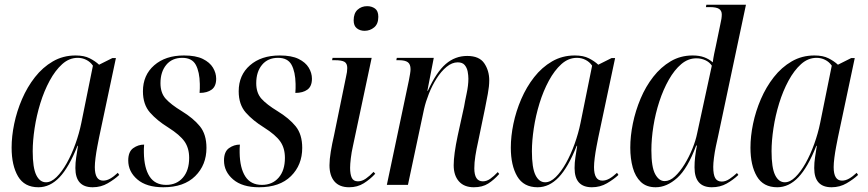

<svg xmlns="http://www.w3.org/2000/svg" viewBox="-20 -780 3661 810"><path d="M142 10Q83 10 56 -36Q29 -82 29 -157Q29 -205 40 -258Q51 -311 73 -362Q95 -413 127.5 -454.5Q160 -496 203 -521Q246 -546 299 -546Q335 -546 358.5 -534Q382 -522 398 -507L454 -535H469L398 -200Q395 -185 390.5 -161.5Q386 -138 383 -114.5Q380 -91 380 -75Q380 -18 415 -18Q430 -18 445 -26.5Q460 -35 477 -51L483 -42Q464 -24 435 -7Q406 10 371 10Q298 10 298 -71Q298 -94 301.5 -116.5Q305 -139 309 -165H307Q271 -74 231 -32Q191 10 142 10ZM174 -11Q196 -11 218.5 -33Q241 -55 261.5 -91.5Q282 -128 298 -172.5Q314 -217 323 -261L372 -503Q361 -519 344 -527.5Q327 -536 308 -536Q272 -536 242.5 -509.5Q213 -483 189.5 -439.5Q166 -396 150 -344Q134 -292 126 -239Q118 -186 118 -142Q118 -72 133 -41.5Q148 -11 174 -11Z M669 10Q598 10 559.5 -23Q521 -56 521 -103Q521 -140 542 -155Q563 -170 588 -170Q587 -161 587 -152.5Q587 -144 587 -136Q588 -71 611 -35.5Q634 0 681 0Q725 0 751.5 -30.5Q778 -61 778 -114Q778 -155 758.5 -183Q739 -211 690 -242Q643 -271 613 -305Q583 -339 583 -395Q583 -463 630.5 -504.5Q678 -546 756 -546Q806 -546 835.5 -531.5Q865 -517 878.5 -494.5Q892 -472 892 -448Q892 -416 873 -402Q854 -388 822 -388Q823 -398 823 -407.5Q823 -417 823 -426Q822 -477 806 -506.5Q790 -536 749 -536Q706 -536 681.5 -506.5Q657 -477 657 -429Q657 -388 679 -363.5Q701 -339 747 -311Q796 -281 823.5 -247Q851 -213 851 -156Q851 -84 803.5 -37Q756 10 669 10Z M1073 10Q1002 10 963.5 -23Q925 -56 925 -103Q925 -140 946 -155Q967 -170 992 -170Q991 -161 991 -152.5Q991 -144 991 -136Q992 -71 1015 -35.5Q1038 0 1085 0Q1129 0 1155.5 -30.5Q1182 -61 1182 -114Q1182 -155 1162.5 -183Q1143 -211 1094 -242Q1047 -271 1017 -305Q987 -339 987 -395Q987 -463 1034.5 -504.5Q1082 -546 1160 -546Q1210 -546 1239.5 -531.5Q1269 -517 1282.5 -494.5Q1296 -472 1296 -448Q1296 -416 1277 -402Q1258 -388 1226 -388Q1227 -398 1227 -407.5Q1227 -417 1227 -426Q1226 -477 1210 -506.5Q1194 -536 1153 -536Q1110 -536 1085.5 -506.5Q1061 -477 1061 -429Q1061 -388 1083 -363.5Q1105 -339 1151 -311Q1200 -281 1227.5 -247Q1255 -213 1255 -156Q1255 -84 1207.5 -37Q1160 10 1073 10Z M1518 -650Q1499 -650 1485.5 -660.5Q1472 -671 1472 -694Q1472 -724 1488.5 -739Q1505 -754 1529 -754Q1548 -754 1562 -744Q1576 -734 1576 -709Q1576 -679 1558.5 -664.5Q1541 -650 1518 -650ZM1453 10Q1412 10 1391 -14.5Q1370 -39 1370 -83Q1370 -107 1375.5 -140.5Q1381 -174 1389 -208L1440 -457Q1445 -477 1445 -493Q1445 -512 1433.5 -519Q1422 -526 1393 -526H1381L1383 -536H1548L1469 -164Q1463 -138 1460 -112.5Q1457 -87 1457 -72Q1457 -45 1464 -30Q1471 -15 1490 -15Q1507 -15 1523.5 -26.5Q1540 -38 1556 -55L1563 -47Q1542 -24 1515 -7Q1488 10 1453 10Z M1979 10Q1938 10 1916 -15Q1894 -40 1894 -83Q1894 -128 1911 -208L1938 -331Q1941 -350 1948.5 -385Q1956 -420 1956 -448Q1956 -462 1953 -478Q1950 -494 1940.5 -505.5Q1931 -517 1911 -517Q1887 -517 1864 -498Q1841 -479 1822 -449Q1803 -419 1789.5 -385Q1776 -351 1769 -320L1701 0H1612L1705 -441Q1708 -456 1710 -468.5Q1712 -481 1712 -488Q1712 -509 1700.5 -517.5Q1689 -526 1663 -526H1652L1654 -536H1810L1783 -397H1785Q1821 -476 1860.5 -510Q1900 -544 1951 -544Q2002 -544 2023 -513Q2044 -482 2044 -441Q2044 -416 2038 -384Q2032 -352 2026 -322L1997 -182Q1990 -151 1985.5 -122.5Q1981 -94 1981 -70Q1981 -15 2017 -15Q2033 -15 2048 -25.5Q2063 -36 2080 -54L2086 -46Q2064 -21 2039.5 -5.5Q2015 10 1979 10Z M2248 10Q2189 10 2162 -36Q2135 -82 2135 -157Q2135 -205 2146 -258Q2157 -311 2179 -362Q2201 -413 2233.5 -454.5Q2266 -496 2309 -521Q2352 -546 2405 -546Q2441 -546 2464.5 -534Q2488 -522 2504 -507L2560 -535H2575L2504 -200Q2501 -185 2496.5 -161.5Q2492 -138 2489 -114.5Q2486 -91 2486 -75Q2486 -18 2521 -18Q2536 -18 2551 -26.5Q2566 -35 2583 -51L2589 -42Q2570 -24 2541 -7Q2512 10 2477 10Q2404 10 2404 -71Q2404 -94 2407.5 -116.5Q2411 -139 2415 -165H2413Q2377 -74 2337 -32Q2297 10 2248 10ZM2280 -11Q2302 -11 2324.5 -33Q2347 -55 2367.5 -91.5Q2388 -128 2404 -172.5Q2420 -217 2429 -261L2478 -503Q2467 -519 2450 -527.5Q2433 -536 2414 -536Q2378 -536 2348.5 -509.5Q2319 -483 2295.5 -439.5Q2272 -396 2256 -344Q2240 -292 2232 -239Q2224 -186 2224 -142Q2224 -72 2239 -41.5Q2254 -11 2280 -11Z M2746 10Q2707 10 2683.5 -12.5Q2660 -35 2649.5 -73Q2639 -111 2639 -157Q2639 -206 2650 -259.5Q2661 -313 2682.5 -364Q2704 -415 2736 -456Q2768 -497 2809.5 -521.5Q2851 -546 2902 -546Q2930 -546 2950.5 -538.5Q2971 -531 2987 -517Q2989 -534 2993 -553.5Q2997 -573 3000 -586L3019 -678Q3022 -690 3023.5 -700.5Q3025 -711 3025 -719Q3025 -735 3013.5 -742.5Q3002 -750 2975 -750H2958L2960 -760H3127L3009 -203Q3005 -186 3000 -162Q2995 -138 2992 -114.5Q2989 -91 2989 -76Q2989 -43 2997.5 -28.5Q3006 -14 3025 -14Q3041 -14 3057.5 -25Q3074 -36 3089 -50L3095 -42Q3073 -21 3045.5 -5.5Q3018 10 2983 10Q2910 10 2910 -74Q2910 -96 2912.5 -117.5Q2915 -139 2920 -166H2917Q2881 -69 2837 -29.5Q2793 10 2746 10ZM2784 -16Q2806 -16 2827.5 -36Q2849 -56 2868 -87Q2887 -118 2901 -152.5Q2915 -187 2921 -217L2983 -503Q2973 -518 2955.5 -526Q2938 -534 2918 -534Q2883 -534 2854 -509.5Q2825 -485 2801.5 -443.5Q2778 -402 2761.5 -351.5Q2745 -301 2736.5 -247.5Q2728 -194 2728 -146Q2728 -75 2744 -45.5Q2760 -16 2784 -16Z M3259 10Q3200 10 3173 -36Q3146 -82 3146 -157Q3146 -205 3157 -258Q3168 -311 3190 -362Q3212 -413 3244.5 -454.5Q3277 -496 3320 -521Q3363 -546 3416 -546Q3452 -546 3475.5 -534Q3499 -522 3515 -507L3571 -535H3586L3515 -200Q3512 -185 3507.5 -161.5Q3503 -138 3500 -114.5Q3497 -91 3497 -75Q3497 -18 3532 -18Q3547 -18 3562 -26.5Q3577 -35 3594 -51L3600 -42Q3581 -24 3552 -7Q3523 10 3488 10Q3415 10 3415 -71Q3415 -94 3418.5 -116.5Q3422 -139 3426 -165H3424Q3388 -74 3348 -32Q3308 10 3259 10ZM3291 -11Q3313 -11 3335.5 -33Q3358 -55 3378.5 -91.5Q3399 -128 3415 -172.5Q3431 -217 3440 -261L3489 -503Q3478 -519 3461 -527.5Q3444 -536 3425 -536Q3389 -536 3359.5 -509.5Q3330 -483 3306.5 -439.5Q3283 -396 3267 -344Q3251 -292 3243 -239Q3235 -186 3235 -142Q3235 -72 3250 -41.5Q3265 -11 3291 -11Z"/></svg>

Font: Noto Serif Display Condensed
Style: Italic
Weight: 400
Width: 3
Italic angle: -12°
Designer: Monotype Design Team
Foundry: Monotype Imaging Inc.
Version: Version 2.009